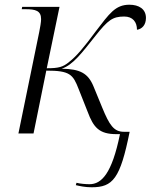

<svg xmlns="http://www.w3.org/2000/svg" viewBox="-20 -565 638 813"><path d="M368 228C458 228 489 192 529 -7H504C462 -7 443 -36 413 -109L376 -199C353 -255 319 -273 241 -274C289 -290 326 -340 384 -413C437 -480 457 -495 506 -495C542 -495 560 -472 560 -439C581 -442 598 -459 598 -489C598 -527 568 -545 528 -545C468 -545 443 -507 386 -433C335 -364 304 -327 273 -303C247 -281 228 -276 178 -276L232 -536H74L72 -526H88C130 -526 154 -520 154 -484C154 -471 150 -449 146 -429L58 0H122L176 -266C276 -266 289 -250 313 -188L351 -92C376 -25 400 3 473 3H488C454 170 410 215 359 215C343 215 319 213 304 209L301 219C318 223 341 228 368 228Z"/></svg>

Font: Noto Serif Display Light
Style: Italic
Weight: 300
Italic angle: -12°
Designer: Monotype Design Team
Foundry: Monotype Imaging Inc.
Version: Version 2.009